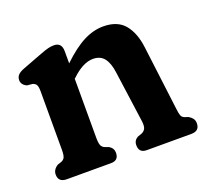

<svg xmlns="http://www.w3.org/2000/svg" viewBox="-86 -553 710 657"><g transform="rotate(-20 269.0 -224.5)"><path d="M196 -414V-370Q240 -412 276.2 -430.5Q312.5 -449 348 -449Q400 -449 425.8 -417.8Q451.5 -386.5 458 -332.5L487 -100.5Q489 -81.5 492 -73.5Q495 -65.5 504 -62L517.5 -57.5Q526.5 -52 531.5 -45.2Q536.5 -38.5 536.5 -28Q536.5 0 506 0H344Q316 0 316 -28Q316 -45.5 331.5 -54L346 -59Q355.5 -63 360 -71Q364.5 -79 362.5 -97.5L336.5 -285.5Q332 -320.5 318 -338.5Q304 -356.5 277.5 -356.5Q240.5 -356.5 198.5 -316L196 -314V-100.5Q196 -80 199.5 -71.5Q203 -63 212.5 -59L226.5 -54Q242 -44.5 242 -28Q242 0 214 0H53Q22.5 0 22.5 -28Q22.5 -46 41 -57.5L54.5 -62Q64 -65.5 67.8 -73.5Q71.5 -81.5 71.5 -100.5V-313.5Q71.5 -330 67.8 -336.8Q64 -343.5 54.5 -346.5L34.5 -348.5Q15.5 -357 15.5 -374.5Q15.5 -384.5 21.8 -392Q28 -399.5 44.5 -406L117 -433.5Q136.5 -441 147.2 -443.5Q158 -446 167.5 -446Q196 -446 196 -414Z"/></g></svg>

Font: Fraunces 144pt S100 SemiBold
Style: Regular
Weight: 600
Version: Version 1.000; ttfautohint (v1.8.3)